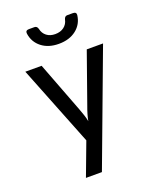

<svg xmlns="http://www.w3.org/2000/svg" viewBox="-173 -884 945 1163"><g transform="rotate(-20 300.0 -302.5)"><path d="M175 180 255 -33 50 -550H155L279 -225Q287 -204 295 -180Q303 -156 306 -138Q309 -156 316 -180Q323 -204 331 -225L446 -550H551L278 180ZM300 -639Q233 -639 189.5 -673Q146 -707 138 -763Q135 -785 158 -785H194Q211 -785 216 -765Q222 -736 244 -719Q266 -702 299 -702Q333 -702 355.5 -719Q378 -736 384 -765Q389 -785 406 -785H442Q465 -785 463 -765Q456 -708 412 -673.5Q368 -639 300 -639Z"/></g></svg>

Font: Pitagon Sans Mono Medium
Style: Regular
Weight: 500
Monospace: yes
Designer: Travis Tran
Foundry: Pitagon
Version: Version 1.001; ttfautohint (v1.8.4.7-5d5b);gftools[0.9.26]